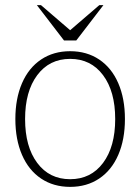

<svg xmlns="http://www.w3.org/2000/svg" viewBox="-20 -720 548 750"><path d="M40 -255Q40 -335 66 -395Q92 -455 140.5 -487.5Q189 -520 254 -520Q319 -520 367.5 -487.5Q416 -455 442 -395Q468 -335 468 -255Q468 -175 442 -115Q416 -55 367.5 -22.5Q319 10 254 10Q189 10 140.5 -22.5Q92 -55 66 -115Q40 -175 40 -255ZM430 -255Q430 -363 382.5 -426.5Q335 -490 254 -490Q173 -490 125.5 -426.5Q78 -363 78 -255Q78 -147 125.5 -83.5Q173 -20 254 -20Q335 -20 382.5 -83.5Q430 -147 430 -255ZM124 -700H140L254 -602L368 -700H384L278 -562H230Z"/></svg>

Font: Thasadith
Style: Regular
Weight: 400
Designer: Cadson Demak Co.,Ltd.
Foundry: Cadson Demak Co.,Ltd.
Version: Version 1.000; ttfautohint (v1.6)